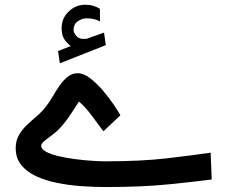

<svg xmlns="http://www.w3.org/2000/svg" viewBox="-20 -774 938 794"><path d="M272.5 -583.5Q255.9 -596.7 245.4 -612.8Q234.9 -628.9 234.9 -656.7Q234.9 -699.2 264.4 -726.8Q293.9 -754.4 332 -754.4Q350.6 -754.4 364.7 -750.2Q378.9 -746.1 393.1 -737.8L393.6 -685.5Q378.4 -693.4 365 -695.8Q351.6 -698.2 338.9 -698.2Q318.8 -698.2 301.5 -686Q284.2 -673.8 284.2 -650.4Q284.7 -636.2 298.1 -623Q311.5 -609.9 338.4 -613.8Q339.4 -613.8 340.6 -614.3Q341.8 -614.7 342.8 -615.2L410.2 -639.2L417.5 -587.4L227.5 -512.2L220.2 -563ZM416 -106.9Q564.9 -106.9 671.1 -119.4Q777.3 -131.8 851.1 -142.6L855.5 -31.7Q788.1 -22.9 677.7 -11.7Q567.4 -0.5 417 -0.5Q368.7 -0.5 316.7 -4.2Q264.6 -7.8 216.3 -17.6Q168 -27.3 129.2 -45.4Q90.3 -63.5 67.6 -92Q44.9 -120.6 44.9 -161.6Q44.9 -191.9 58.1 -215.1Q71.3 -238.3 91.3 -257.1Q111.3 -275.9 132.3 -293.9Q153.3 -312 168.9 -332Q183.1 -349.6 196.8 -373.3Q210.4 -397 225.8 -419.2Q241.2 -441.4 259.5 -456.3Q277.8 -471.2 301.3 -471.2Q325.7 -471.2 352.8 -450.4Q379.9 -429.7 405.3 -399.9Q430.7 -370.1 450 -341.6Q469.2 -313 478 -297.4L407.7 -231Q385.3 -260.7 359.6 -295.7Q334 -330.6 306.6 -354Q293.5 -334 283.7 -318.8Q273.9 -303.7 263.7 -288.8Q253.4 -273.9 236.8 -254.4Q219.2 -233.4 199 -218.3Q178.7 -203.1 164.6 -191.9Q150.4 -180.7 150.4 -170.9Q150.4 -157.2 170.4 -146.5Q190.4 -135.7 222.2 -128.2Q253.9 -120.6 290.3 -116Q326.7 -111.3 360.1 -109.1Q393.6 -106.9 416 -106.9Z"/></svg>

Font: Vazirmatn RD UI Medium
Style: Regular
Weight: 500
Designer: Saber Rastikerdar
Foundry: Saber Rastikerdar
Version: Version 33.003